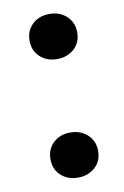

<svg xmlns="http://www.w3.org/2000/svg" viewBox="-69 -589 412 637"><g transform="rotate(-10 137.0 -270.5)"><path d="M62.5 -70.3Q62.5 -103.5 84.7 -125Q106.9 -146.5 142.6 -146.5Q177.2 -146.5 200.2 -125.2Q223.1 -104 223.1 -70.3Q223.1 -36.1 200 -15.4Q176.8 5.4 142.6 5.4Q107.9 5.4 85.2 -15.6Q62.5 -36.6 62.5 -70.3ZM62.5 -469.7Q62.5 -502.9 84.7 -524.4Q106.9 -545.9 142.6 -545.9Q177.2 -545.9 200.2 -524.7Q223.1 -503.4 223.1 -469.7Q223.1 -435.5 200 -414.8Q176.8 -394 142.6 -394Q107.9 -394 85.2 -415Q62.5 -436 62.5 -469.7Z"/></g></svg>

Font: MAUL Condensed Bold
Style: Condensed Bold
Weight: 700
Designer: MAUL
Version: Version 1.0; 2020; ttfautohint (v1.8.3)